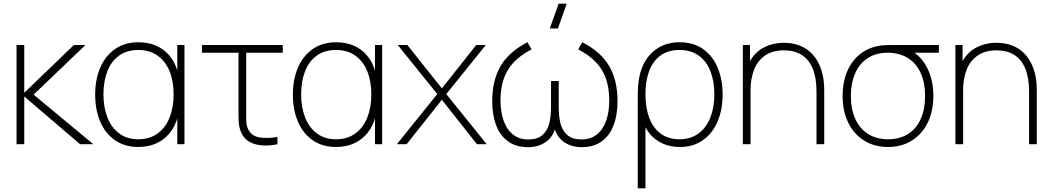

<svg xmlns="http://www.w3.org/2000/svg" viewBox="-20 -785 5723 1045"><path d="M70 0V-540H112V-280L382 -540H445L163 -270L488 0H416L112 -260V0Z M733 15Q658.5 15 605.5 -22Q552.5 -59 525.2 -123.8Q498 -188.5 498 -270Q498 -351.5 525.2 -416Q552.5 -480.5 605.8 -517.8Q659 -555 734 -555Q794 -555 841 -531Q888 -507 917.2 -461.8Q946.5 -416.5 955 -355L945 -328V-540H984V0H945V-214L955 -187Q946.5 -124.5 916.8 -79Q887 -33.5 839.8 -9.2Q792.5 15 733 15ZM733 -27Q794.5 -27 837.8 -58.5Q881 -90 903 -145.2Q925 -200.5 925 -271Q925 -342.5 903 -397Q881 -451.5 837.8 -482.2Q794.5 -513 733 -513Q670.5 -513 627.8 -482Q585 -451 564 -396.2Q543 -341.5 543 -271Q543 -200.5 564.8 -145.2Q586.5 -90 629.2 -58.5Q672 -27 733 -27Z M1395 5Q1358.5 0.5 1332.8 -16.2Q1307 -33 1293 -63Q1286 -78.5 1282.8 -94.8Q1279.5 -111 1278.8 -127.2Q1278 -143.5 1278 -171Q1278 -173 1278 -175Q1278 -177 1278 -179V-498H1079V-540H1519V-498H1320V-179V-158Q1319.5 -128.5 1321.2 -112.8Q1323 -97 1331 -81Q1342 -60 1358.5 -49.5Q1375 -39 1400 -36Q1449.5 -31 1490 -40V0Q1466 5.5 1441.2 6.8Q1416.5 8 1395 5Z M1809 15Q1734.5 15 1681.5 -22Q1628.5 -59 1601.2 -123.8Q1574 -188.5 1574 -270Q1574 -351.5 1601.2 -416Q1628.5 -480.5 1681.8 -517.8Q1735 -555 1810 -555Q1870 -555 1917 -531Q1964 -507 1993.2 -461.8Q2022.5 -416.5 2031 -355L2021 -328V-540H2060V0H2021V-214L2031 -187Q2022.5 -124.5 1992.8 -79Q1963 -33.5 1915.8 -9.2Q1868.5 15 1809 15ZM1809 -27Q1870.5 -27 1913.8 -58.5Q1957 -90 1979 -145.2Q2001 -200.5 2001 -271Q2001 -342.5 1979 -397Q1957 -451.5 1913.8 -482.2Q1870.5 -513 1809 -513Q1746.5 -513 1703.8 -482Q1661 -451 1640 -396.2Q1619 -341.5 1619 -271Q1619 -200.5 1640.8 -145.2Q1662.5 -90 1705.2 -58.5Q1748 -27 1809 -27Z M2140 0 2360 -273 2145 -540H2197L2385 -304L2572 -540H2624L2409 -273L2629 0H2576L2385 -242L2193 0Z M3016.5 -630H2972.5L3020.5 -765H3064.5ZM2854 16Q2789 16 2745.5 -15.2Q2702 -46.5 2680.5 -102.8Q2659 -159 2659 -235Q2659 -348 2705 -426Q2751 -504 2851 -555L2873 -516Q2783.5 -470 2743.8 -403.2Q2704 -336.5 2704 -239Q2704 -177 2720.8 -129Q2737.5 -81 2771.2 -53.5Q2805 -26 2855 -26Q2903.5 -26 2930.8 -48.8Q2958 -71.5 2968.2 -108.8Q2978.5 -146 2979 -197V-201V-344H3021V-201Q3021 -150 3030.8 -112Q3040.5 -74 3068 -50Q3095.5 -26 3145 -26Q3195.5 -26 3229.5 -54Q3263.5 -82 3279.8 -130Q3296 -178 3296 -239Q3296 -304.5 3278.5 -355.5Q3261 -406.5 3223.8 -446Q3186.5 -485.5 3127 -516L3149 -555Q3250 -503.5 3295.5 -425.5Q3341 -347.5 3341 -235Q3341 -158.5 3319.2 -102.2Q3297.5 -46 3254 -15Q3210.5 16 3147 16Q3085 16 3043.2 -16.8Q3001.5 -49.5 2992 -114H3008Q2998.5 -49.5 2956.8 -16.8Q2915 16 2854 16Z M3451 -241Q3451 -266 3451.5 -285Q3452 -304 3453 -317Q3457.5 -386.5 3485.2 -440.2Q3513 -494 3562.8 -524.5Q3612.5 -555 3680 -555Q3754.5 -555 3807 -517.8Q3859.5 -480.5 3886.2 -416.2Q3913 -352 3913 -271Q3913 -189 3885.8 -124.2Q3858.5 -59.5 3806 -22.2Q3753.5 15 3681 15Q3616 15 3566.8 -14.2Q3517.5 -43.5 3493 -93V240H3451ZM3678 -27Q3739 -27 3781.8 -58.5Q3824.5 -90 3846.2 -145.2Q3868 -200.5 3868 -271Q3868 -341.5 3847 -396.2Q3826 -451 3783.2 -482Q3740.5 -513 3678 -513Q3616.5 -513 3575 -482.8Q3533.5 -452.5 3513.2 -398.2Q3493 -344 3493 -272Q3493 -200 3513.2 -145Q3533.5 -90 3575 -58.5Q3616.5 -27 3678 -27Z M4424 -286Q4424 -362 4403.2 -412Q4382.5 -462 4343 -486.5Q4303.5 -511 4247 -511Q4184 -511 4143.2 -482.2Q4102.5 -453.5 4083.8 -404.8Q4065 -356 4065 -295L4026 -294Q4026 -382.5 4055.5 -440.5Q4085 -498.5 4134.8 -525.2Q4184.5 -552 4247 -552Q4315 -552 4364.2 -521Q4413.5 -490 4439.8 -431.8Q4466 -373.5 4466 -294V0H4424ZM4023 0V-540H4062V-430H4065V0Z M4813 15Q4738.5 15 4682.5 -20.2Q4626.5 -55.5 4596.2 -118.5Q4566 -181.5 4566 -263Q4566 -337.5 4591 -396.2Q4616 -455 4662.5 -491.5Q4709 -528 4773 -537Q4789 -539 4811.2 -539.5Q4833.5 -540 4853 -540H5090V-498H4912L4934 -512Q4992.5 -482 5026.2 -415.8Q5060 -349.5 5060 -263Q5060 -181.5 5029.8 -118.5Q4999.5 -55.5 4943.5 -20.2Q4887.5 15 4813 15ZM4813 -27Q4877.5 -27 4923 -56.2Q4968.5 -85.5 4991.8 -138.8Q5015 -192 5015 -263Q5015 -333 4991.8 -385.8Q4968.5 -438.5 4923 -468Q4877.5 -497.5 4813 -498Q4748 -498.5 4702.5 -468.5Q4657 -438.5 4634 -385Q4611 -331.5 4611 -263Q4611 -191.5 4635 -138.2Q4659 -85 4704.5 -56Q4750 -27 4813 -27Z M5581 -286Q5581 -362 5560.2 -412Q5539.5 -462 5500 -486.5Q5460.5 -511 5404 -511Q5341 -511 5300.2 -482.2Q5259.5 -453.5 5240.8 -404.8Q5222 -356 5222 -295L5183 -294Q5183 -382.5 5212.5 -440.5Q5242 -498.5 5291.8 -525.2Q5341.5 -552 5404 -552Q5472 -552 5521.2 -521Q5570.5 -490 5596.8 -431.8Q5623 -373.5 5623 -294V0H5581ZM5180 0V-540H5219V-430H5222V0Z"/></svg>

Font: Manrope
Style: Regular
Weight: 400
Designer: Mikhail Sharanda
Foundry: Mikhail Sharanda
Version: Version 4.503